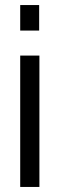

<svg xmlns="http://www.w3.org/2000/svg" viewBox="-20 -740 236 760"><path d="M60 0H136V-520H60ZM60 -619H135V-720H60Z"/></svg>

Font: Aspekta 350
Style: Regular
Weight: 350
Designer: Ivo Dolenc
Version: Version 2.000